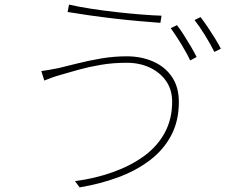

<svg xmlns="http://www.w3.org/2000/svg" viewBox="-20 -782 1040 832"><path d="M726 -341Q726 -393 700 -430.5Q674 -468 629.5 -489Q585 -510 529 -510Q469 -510 416.5 -501Q364 -492 321 -480Q278 -468 244 -458Q219 -451 203 -445Q187 -439 172 -433L159 -474Q176 -476 194.5 -479.5Q213 -483 234 -487Q268 -495 315 -507Q362 -519 417.5 -528.5Q473 -538 529 -538Q592 -538 643.5 -515.5Q695 -493 725 -449Q755 -405 755 -340Q755 -258 722 -195.5Q689 -133 630 -88Q571 -43 493 -14Q415 15 325 30L305 3Q394 -9 470.5 -36.5Q547 -64 604.5 -106Q662 -148 694 -207Q726 -266 726 -341ZM279 -762Q318 -753 372.5 -744.5Q427 -736 485 -729.5Q543 -723 594.5 -719Q646 -715 680 -714L675 -683Q636 -686 584 -690.5Q532 -695 476 -701.5Q420 -708 367.5 -715.5Q315 -723 273 -730ZM747 -673Q760 -656 775.5 -632Q791 -608 806 -582.5Q821 -557 832 -535L804 -520Q790 -551 765 -591.5Q740 -632 720 -660ZM849 -708Q863 -690 879.5 -665.5Q896 -641 911.5 -616Q927 -591 937 -571L909 -557Q892 -591 868.5 -629Q845 -667 823 -695Z"/></svg>

Font: Noto Sans SC Thin Thin
Style: Regular
Weight: 250
Version: Version 2.004-H2;hotconv 1.0.118;makeotfexe 2.5.65603